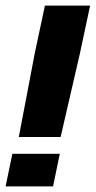

<svg xmlns="http://www.w3.org/2000/svg" viewBox="-45 -664 341 684"><path d="M22 -176 79 -475 115 -644H276L240 -475L171 -176ZM-25 0 -1 -116H168L144 0Z"/></svg>

Font: Kanit SemiBold
Style: Italic
Weight: 600
Italic angle: -12°
Designer: Katatrad Team
Foundry: CadsonDemak
Version: Version 2.000; ttfautohint (v1.8.3)